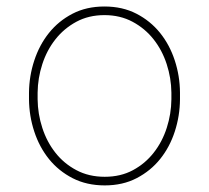

<svg xmlns="http://www.w3.org/2000/svg" viewBox="-20 -558 640 588"><path d="M68.8 -274.4Q69.3 -325.2 85 -372.8Q100.6 -420.4 129.9 -457Q159.2 -493.7 201.9 -515.9Q244.6 -538.1 299.8 -538.1Q355 -538.1 397.7 -516.1Q440.4 -494.1 470 -457.5Q499.5 -420.9 515.1 -373.3Q530.8 -325.7 531.2 -274.4V-253.9Q530.8 -203.1 515.4 -155.5Q500 -107.9 470.7 -71.3Q441.4 -34.7 398.7 -12.5Q356 9.8 300.8 9.8Q245.6 9.8 202.6 -12.2Q159.7 -34.2 130.1 -70.8Q100.6 -107.4 85 -155Q69.3 -202.6 68.8 -253.9ZM95.2 -253.9Q95.7 -209 109.6 -166.3Q123.5 -123.5 149.7 -90.3Q175.8 -57.1 213.9 -36.9Q252 -16.6 300.8 -16.6Q349.6 -16.6 387.2 -36.9Q424.8 -57.1 450.9 -90.6Q477.1 -124 490.7 -166.5Q504.4 -209 504.9 -253.9V-274.4Q504.4 -318.8 490.5 -361.6Q476.6 -404.3 450.4 -437.5Q424.3 -470.7 386.2 -491.2Q348.1 -511.7 299.8 -511.7Q251.5 -511.7 213.6 -491.2Q175.8 -470.7 149.7 -437.5Q123.5 -404.3 109.6 -361.6Q95.7 -318.8 95.2 -274.4Z"/></svg>

Font: Roboto Mono Thin
Style: Regular
Weight: 250
Designer: Google
Version: Version 2.000985; 2015; ttfautohint (v1.3)